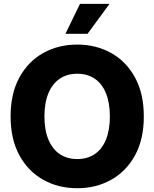

<svg xmlns="http://www.w3.org/2000/svg" viewBox="-20 -970 804 1000"><path d="M382.3 10.3Q284.2 10.3 205.6 -33.4Q127 -77.1 81.1 -160.9Q35.2 -244.6 35.2 -363.3Q35.2 -482.9 81.1 -566.7Q127 -650.4 205.6 -694.1Q284.2 -737.8 382.3 -737.8Q480 -737.8 558.6 -694.1Q637.2 -650.4 683.1 -566.7Q729 -482.9 729 -363.3Q729 -244.1 683.1 -160.6Q637.2 -77.1 558.6 -33.4Q480 10.3 382.3 10.3ZM382.3 -141.6Q435.1 -141.6 473.1 -167.2Q511.2 -192.9 531.7 -242.4Q552.2 -292 552.2 -363.3Q552.2 -435.1 531.7 -484.9Q511.2 -534.7 473.1 -560.3Q435.1 -585.9 382.3 -585.9Q329.6 -585.9 291.5 -560.3Q253.4 -534.7 232.4 -484.9Q211.4 -435.1 211.4 -363.3Q211.4 -292 232.4 -242.4Q253.4 -192.9 291.5 -167.2Q329.6 -141.6 382.3 -141.6ZM320.8 -793.9 396.5 -949.7H550.3L436 -793.9Z"/></svg>

Font: Inter 20pt ExtraBold
Style: Regular
Weight: 800
Version: Version 4.001;git-66647c0bb